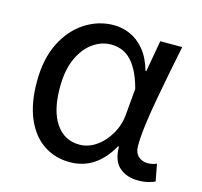

<svg xmlns="http://www.w3.org/2000/svg" viewBox="-88 -653 800 761"><g transform="rotate(15 312.5 -272.0)"><path d="M260 13Q199 13 152 -18.5Q105 -50 78.5 -111.5Q52 -173 52 -262Q52 -356 85 -421.5Q118 -487 172.5 -522Q227 -557 290 -557Q324 -557 356.5 -543Q389 -529 415.5 -497.5Q442 -466 457 -414H460L483 -543H573Q562 -490 550.5 -431Q539 -372 528.5 -314.5Q518 -257 511.5 -206.5Q505 -156 505 -119Q505 -92 520.5 -77.5Q536 -63 559 -63Q568 -63 578 -65Q588 -67 596 -71L609 -1Q598 4 581 8.5Q564 13 540 13Q492 13 462.5 -13.5Q433 -40 433 -97H429Q367 13 260 13ZM279 -64Q315 -64 347.5 -86.5Q380 -109 402 -147.5Q424 -186 427 -232L436 -335Q424 -379 408.5 -407.5Q393 -436 375 -452Q357 -468 337.5 -474Q318 -480 299 -480Q260 -480 225 -455.5Q190 -431 168 -383Q146 -335 146 -263Q146 -168 181.5 -116Q217 -64 279 -64Z"/></g></svg>

Font: lkorean25
Style: Book
Weight: 400
Designer: Jelle Bosma - Monotype Design Team
Foundry: Monotype Imaging Inc.
Version: Version 2.003